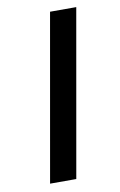

<svg xmlns="http://www.w3.org/2000/svg" viewBox="-80 -733 485 779"><g transform="rotate(-10 162.0 -343.5)"><path d="M62 0 183 -687H291L170 0Z"/></g></svg>

Font: Archivo Expanded
Style: Italic
Weight: 400
Width: 7
Italic angle: -10°
Designer: Hector Gatti
Foundry: Omnibus-Type
Version: Version 2.001